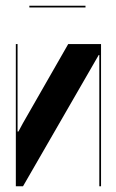

<svg xmlns="http://www.w3.org/2000/svg" viewBox="-20 -647 402 667"><path d="M331 -494V0H325V-456H323L60 0H35V-494H41V-190H44L59 -218L217 -494ZM277 -621H82V-627H277Z"/></svg>

Font: Moniqa Black Display
Style: Regular
Weight: 900
Designer: Rajesh Rajput
Foundry: Rajesh Rajput
Version: Version 1.000